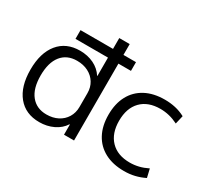

<svg xmlns="http://www.w3.org/2000/svg" viewBox="-137 -990 1402 1259"><g transform="rotate(30 564.0 -360.0)"><path d="M198 -582V-648H618V-582ZM264 10Q160 10 101.5 -61.5Q43 -133 43 -260Q43 -387 101.5 -458.5Q160 -530 264 -530Q322 -530 368.5 -507.5Q415 -485 442 -443H444V-730H523V0H447V-77H444Q418 -36 370 -13Q322 10 264 10ZM280 -57Q328 -57 365 -76Q402 -95 423 -129.5Q444 -164 444 -207V-313Q444 -357 423 -391Q402 -425 365 -444Q328 -463 280 -463Q204 -463 162 -410.5Q120 -358 120 -260Q120 -162 162.5 -109.5Q205 -57 280 -57Z M906 10Q821 10 760 -22.5Q699 -55 666.5 -115.5Q634 -176 634 -260Q634 -344 666.5 -404.5Q699 -465 760 -497.5Q821 -530 906 -530Q948 -530 986 -521.5Q1024 -513 1060 -494L1045 -430Q1011 -447 978 -455Q945 -463 911 -463Q818 -463 766 -409.5Q714 -356 714 -260Q714 -165 766 -111Q818 -57 911 -57Q945 -57 978 -65Q1011 -73 1045 -90L1060 -26Q1024 -8 986 1Q948 10 906 10Z"/></g></svg>

Font: M PLUS 2
Style: Regular
Weight: 400
Designer: Coji Morishita
Foundry: UNDERFOREST DESIGN
Version: Version 1.001